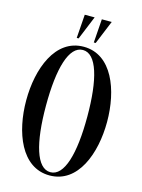

<svg xmlns="http://www.w3.org/2000/svg" viewBox="-130 -950 761 1032"><g transform="rotate(15 250.0 -434.0)"><path d="M210 -875.5 200.5 -744H211L265 -875.5ZM305 -875.5 295.5 -744H306L360 -875.5ZM250 -708C92 -708 25 -526 25 -350C25 -174 92 8 250 8C408 8 475 -174 475 -350C475 -526 408 -708 250 -708ZM250 -10C173 -10 135 -142 135 -350C135 -558 173 -690 250 -690C327 -690 365 -558 365 -350C365 -142 327 -10 250 -10Z"/></g></svg>

Font: Picaflor 24 pt
Style: Regular
Weight: 400
Designer: Ariel Martín Pérez
Foundry: Tunera Type Foundry
Version: Version 1.000;hotconv 1.0.109;makeotfexe 2.5.65596